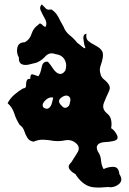

<svg xmlns="http://www.w3.org/2000/svg" viewBox="-20 -658 580 864"><path d="M392.6 183.6Q368.2 178.2 350.1 162.1Q331.5 146 319.3 125Q302.7 117.2 292.5 103Q289.1 98.1 289.1 92.8Q289.1 83 300.8 72.3Q311 55.2 327.1 30.8Q334.5 19.5 334.5 9.8Q334.5 -2 324.2 -11.7Q306.6 -27.8 285.6 -27.8Q280.3 -27.8 274.9 -26.9Q256.8 -22.9 239.7 -22.9Q231 -22.9 222.2 -23.9Q198.7 -28.3 175.8 -29.3Q175.8 -29.3 171.4 -29.3Q150.9 -29.3 131.3 -20.5Q120.1 -22 113.3 -26.9Q106.9 -31.7 102.5 -39.1Q94.2 -52.7 88.9 -69.3Q83.5 -85.9 68.8 -95.7Q52.7 -120.1 44.4 -147Q36.1 -174.3 14.2 -193.8Q25.4 -214.8 43.9 -231.4Q62.5 -247.6 83 -259.8Q97.2 -260.7 97.2 -272Q97.2 -272.5 97.2 -272.9Q97.2 -274.4 97.2 -275.9Q97.2 -286.6 100.1 -294.9Q101.6 -298.8 105 -301.3Q108.4 -303.2 113.8 -303.2Q113.8 -303.2 116.2 -303.2Q116.2 -323.7 124.5 -323.7Q126 -323.7 127.4 -323.2Q139.2 -319.3 152.8 -314.9Q162.6 -328.1 167.5 -355.5Q171.9 -380.4 190.9 -380.4Q193.4 -380.4 195.8 -379.9Q206.1 -368.7 219.2 -348.6Q232.4 -329.1 247.1 -325.7Q249 -325.2 251 -325.2Q255.9 -325.2 260.3 -327.6Q267.1 -330.6 273.9 -340.3Q277.8 -351.6 277.8 -362.3Q277.8 -376.5 271 -389.2Q258.8 -411.1 229.5 -414.6Q220.2 -418 212.4 -418Q196.3 -418 184.1 -404.3Q166 -384.3 144 -376Q130.4 -372.1 110.8 -367.7Q102.1 -365.7 94.7 -365.7Q85.9 -365.7 78.6 -368.7Q71.8 -371.6 67.9 -378.9Q64.9 -384.8 64.9 -394.5Q64.9 -397 64.9 -399.4Q56.6 -413.6 56.6 -429.7Q56.6 -436.5 58.1 -443.8Q63.5 -467.8 91.3 -467.8Q114.3 -480 122.1 -505.9Q129.9 -531.2 151.4 -545.9Q156.2 -552.2 160.6 -552.2Q164.1 -552.2 168 -548.3Q176.3 -539.6 181.6 -537.6Q182.1 -537.1 183.1 -537.1Q184.6 -537.1 186 -539.1Q187.5 -541.5 188.5 -549.3Q188.5 -549.3 188.5 -551.8Q188.5 -558.6 186 -565.4Q182.6 -573.7 177.7 -581.5Q169.4 -596.7 163.1 -611.3Q160.6 -616.7 160.6 -621.6Q160.6 -630.4 168 -638.2Q177.7 -629.4 186 -620.1Q191.4 -614.3 200.7 -614.3Q205.6 -614.3 210.9 -615.7Q231.4 -603 242.7 -581.1Q253.9 -558.6 265.6 -538.6Q273.9 -515.6 293 -500Q312.5 -484.9 327.6 -465.3Q333.5 -461.9 348.6 -448.7Q357.9 -440.9 361.8 -440.9Q364.3 -440.9 363.8 -443.8Q363.8 -443.8 363.8 -444.3Q357.9 -458 355.5 -481.4Q355 -484.4 355 -487.3Q355 -504.9 369.1 -506.3Q368.2 -501 368.2 -496.1Q368.2 -481.4 377.4 -473.6Q389.6 -463.4 405.3 -455.6Q413.6 -451.2 421.4 -446.3Q429.2 -441.4 435.1 -434.1Q441.9 -425.8 442.9 -416.5Q443.4 -412.6 443.4 -408.7Q443.4 -403.3 442.4 -397.9Q439.5 -380.9 432.6 -362.3Q429.2 -352.5 429.2 -343.3Q429.2 -334.5 432.1 -326.2Q434.6 -310.5 448.7 -299.8Q462.4 -289.1 469.7 -276.9Q474.1 -270 474.1 -262.2Q474.1 -261.7 474.1 -261.2Q474.1 -253.9 468.8 -244.1Q459 -223.6 448.2 -196.8Q444.3 -187.5 444.3 -179.2Q444.3 -163.1 458.5 -150.4Q476.6 -136.7 480 -118.2Q481.9 -108.9 481.9 -99.6Q481.9 -90.3 480 -81.1Q496.6 -71.3 506.8 -49.3Q509.3 -43.9 509.3 -39.6Q509.3 -25.9 485.8 -22.5Q472.2 -19.5 452.6 -18.6Q432.6 -17.6 422.4 -9.3Q417 -4.4 415.5 2.9Q415.5 2.9 415.5 5.4Q415.5 12.7 419.9 22.9Q433.1 41 434.6 63.5Q436.5 86.4 446.3 103Q466.3 92.8 488.8 92.8Q489.7 92.8 490.7 92.8Q514.2 93.3 517.1 125.5Q525.9 138.7 525.9 149.4Q525.9 161.6 514.6 170.9Q497.1 184.6 476.6 184.6Q471.7 184.6 466.8 183.6Q448.2 185.1 429.7 186Q426.8 186 421.4 186Q407.2 186 392.6 183.6ZM200.7 -172.4Q210.4 -180.2 213.9 -195.3Q217.3 -210.4 219.7 -218.8Q215.8 -219.7 211.4 -219.7Q198.2 -219.7 185.1 -207.5Q171.9 -194.8 171.9 -184.6Q171.9 -181.6 172.9 -178.7Q174.3 -174.8 179.2 -171.9Q184.1 -168.9 192.4 -168.5Q193.8 -168.9 196.3 -169.9Q197.8 -170.9 200.7 -172.4ZM294.4 -195.3Q296.9 -203.1 296.9 -209Q296.9 -211.4 296.4 -213.9Q294.9 -220.7 290 -224.1Q285.2 -228 278.3 -228Q268.1 -228 255.4 -218.3Q245.6 -210.9 245.6 -202.6Q245.6 -192.9 258.8 -180.7Q265.6 -172.9 273.4 -172.9Q277.3 -172.9 281.2 -174.8Q293.5 -181.6 294.4 -195.3Z"/></svg>

Font: Brazier Flame
Style: Regular
Weight: 400
Designer: Walter E Stewart
Version: 0.1